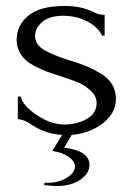

<svg xmlns="http://www.w3.org/2000/svg" viewBox="-20 -447 451 646"><path d="M221 7 196 50Q281 60 281 108Q281 136 250.5 157.5Q220 179 169 179Q161 179 143 177Q141 177 136 176.5Q131 176 129 176V168H140Q178 168 205 151Q232 134 232 113Q232 96 211.5 81Q191 66 156 61L189 7Q134 4 87 -27Q59 -46 40 -46V-122H50Q56 -92 103.5 -60Q151 -28 197 -28Q238 -28 271.5 -46.5Q305 -65 305 -100Q305 -124 284.5 -142.5Q264 -161 243 -169.5Q222 -178 183 -191Q157 -199 140.5 -205Q124 -211 102 -222Q80 -233 67 -244.5Q54 -256 45 -273.5Q36 -291 36 -312Q36 -362 75.5 -394.5Q115 -427 198 -427Q252 -427 294 -407Q311 -397 332 -397V-327H324Q307 -359 270.5 -376.5Q234 -394 193 -394Q147 -394 122.5 -373.5Q98 -353 98 -326Q98 -297 128.5 -279Q159 -261 214 -244Q250 -233 271.5 -224Q293 -215 319 -199.5Q345 -184 357.5 -162.5Q370 -141 370 -114Q370 -67 327 -33Q284 1 221 7Z"/></svg>

Font: Forum
Style: Regular
Weight: 400
Designer: Denis Masharov
Foundry: Denis Masharov
Version: Version 1.000